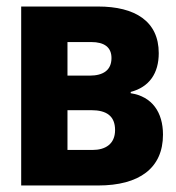

<svg xmlns="http://www.w3.org/2000/svg" viewBox="-20 -569 540 589"><path d="M45 0H281C407 0 480 -53 480 -156C480 -224 447 -273 381 -283V-287C438 -302 467 -344 467 -406C467 -504 394 -549 281 -549H45ZM187 -337V-440H260C300 -440 322 -424 322 -391C322 -354 297 -337 255 -337ZM187 -109V-231H260C307 -231 333 -213 333 -170C333 -127 303 -109 264 -109Z"/></svg>

Font: Noto Sans Mono ExtraCondensed ExtraBold
Style: Regular
Weight: 800
Width: 2
Designer: Monotype Design Team
Foundry: Monotype Imaging Inc.
Version: Version 2.014